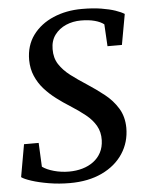

<svg xmlns="http://www.w3.org/2000/svg" viewBox="-54 -796 644 849"><g transform="rotate(-5 268.0 -371.0)"><path d="M222 11Q174 11 129.5 3.5Q85 -4 52.8 -14.5Q20.5 -25 9 -34L34.5 -178H99.5L104.5 -72Q123.5 -58 155.8 -49Q188 -40 222.5 -40Q254.5 -40 282.2 -48Q310 -56 331.2 -71.8Q352.5 -87.5 365 -111Q377.5 -134.5 378.5 -166Q379.5 -202 363.5 -230Q347.5 -258 318.5 -281.2Q289.5 -304.5 251.5 -328.5Q222 -347 193.2 -368.8Q164.5 -390.5 141.2 -416.5Q118 -442.5 104 -474.8Q90 -507 89.5 -546.5Q89.5 -611 123.2 -656.8Q157 -702.5 214.2 -727Q271.5 -751.5 341 -751.5Q390 -751.5 426.8 -745.5Q463.5 -739.5 489 -730.8Q514.5 -722 528.5 -713L504 -577.5H440L434.5 -675Q419.5 -687 393.5 -694Q367.5 -701 332.5 -701Q297 -701 266.2 -687.8Q235.5 -674.5 216.2 -648.8Q197 -623 197 -585.5Q196.5 -546.5 215 -518Q233.5 -489.5 265 -465.5Q296.5 -441.5 335.5 -416.5Q374 -391.5 409.8 -363.2Q445.5 -335 468.2 -298Q491 -261 491.5 -211Q491.5 -147 458.5 -96.8Q425.5 -46.5 365 -17.8Q304.5 11 222 11Z"/></g></svg>

Font: Merriweather 28pt Medium
Style: Italic
Weight: 500
Italic angle: -7.8°
Version: Version 2.101